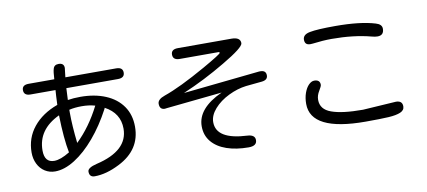

<svg xmlns="http://www.w3.org/2000/svg" viewBox="-75 -1060 3151 1417"><g transform="rotate(-10 1500.0 -351.5)"><path d="M357 -553 360 -597H173Q123 -597 123 -638Q123 -677 173 -677H365Q368 -734 374 -752Q381 -783 415 -783Q456 -783 456 -746L455 -738L448 -677H828Q878 -677 878 -637Q878 -597 828 -597H441V-594L437 -509Q480 -516 532 -516Q638 -516 719.5 -482Q801 -448 846 -383.5Q891 -319 891 -229Q891 -56 722 29Q622 80 535 80Q495 80 495 38Q495 9 566 -8Q805 -64 805 -230Q805 -346 695 -405L690 -394Q630 -281 555.5 -193Q481 -105 402.5 -55.5Q324 -6 254 -6Q212 -6 178 -27.5Q144 -49 125 -87.5Q106 -126 106 -173Q106 -282 172 -363.5Q238 -445 354 -487ZM261 -84Q308 -84 378 -127Q357 -233 353 -409Q188 -331 188 -174Q188 -84 261 -84ZM450 -185Q554 -285 629 -433Q583 -446 530 -446Q476 -446 435 -436V-414Q435 -317 450 -185Z M1146 -323 1131 -321Q1092 -321 1092 -365Q1092 -398 1147 -417Q1266 -458 1464 -570Q1601 -648 1601 -657Q1601 -664 1593 -664H1303Q1252 -664 1252 -705Q1252 -745 1303 -745H1704Q1771 -745 1771 -700Q1771 -668 1611 -574Q1453 -480 1290 -411L1864 -471H1875Q1915 -470 1915 -433Q1915 -399 1871 -394L1750 -382Q1684 -374 1617.5 -341.5Q1551 -309 1508 -260.5Q1465 -212 1465 -161Q1465 -31 1696 -20Q1753 -17 1753 23Q1753 67 1691 67Q1598 67 1527 42.5Q1456 18 1416 -30Q1376 -78 1376 -146Q1376 -280 1564 -366Z M2867 -33Q2867 -4 2835.5 9.5Q2804 23 2746 26.5Q2688 30 2574 30Q2164 30 2164 -175Q2164 -220 2177 -256.5Q2190 -293 2210.5 -313.5Q2231 -334 2252 -334Q2295 -334 2295 -296Q2295 -285 2276 -254Q2256 -222 2256 -189Q2256 -117 2335 -89Q2414 -60 2570 -60L2819 -76Q2867 -76 2867 -33ZM2284 -693Q2339 -704 2475 -704Q2661 -704 2773 -670Q2818 -657 2818 -624Q2818 -574 2770 -574Q2750 -574 2726 -581Q2596 -615 2432 -615Q2368 -615 2289 -605L2271 -604Q2230 -604 2230 -644Q2230 -683 2284 -693Z"/></g></svg>

Font: 寒蝉全圆体
Style: Regular
Weight: 400
Designer: Warren2060
      Designed by Motoya company      

      [Varela Round]
      Joe Prince(Latin component); Avraham Cornf
Foundry: ChillType
Version: Version 3.200